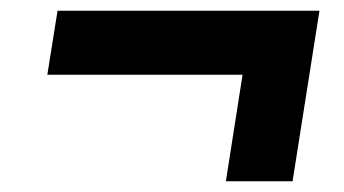

<svg xmlns="http://www.w3.org/2000/svg" viewBox="-20 -466 640 357"><path d="M400 -129 431 -327H68L87 -446H574L524 -129Z"/></svg>

Font: Nunito Sans 8pt Black
Style: Italic
Weight: 900
Italic angle: -9°
Version: Version 3.101;gftools[0.9.27]